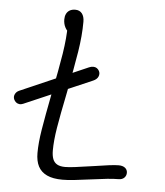

<svg xmlns="http://www.w3.org/2000/svg" viewBox="-53 -789 727 847"><g transform="rotate(5 310.0 -366.0)"><path d="M12 -325Q7.5 -336.5 12.8 -347.5Q18 -358.5 30 -364L328.5 -494Q339 -498.5 347.8 -498.2Q356.5 -498 363 -493.8Q369.5 -489.5 373.5 -482Q379.5 -470 374 -457.2Q368.5 -444.5 352 -437.5L53 -308.5Q44 -304.5 35.8 -305.8Q27.5 -307 21.5 -312Q15.5 -317 12 -325ZM135 -98Q135 -143 144.8 -202.5Q154.5 -262 174.5 -364.5Q196.5 -473.5 207.8 -544.2Q219 -615 219 -671.5L230.5 -638Q219 -643 210.2 -659Q201.5 -675 201.5 -695.5Q201.5 -709 206.5 -719.5Q211.5 -730 221.5 -736Q231.5 -742 246.5 -742Q265.5 -742 276 -728.8Q286.5 -715.5 286.5 -692Q286.5 -631 275 -559Q263.5 -487 240.5 -371.5Q220.5 -274 211 -216Q201.5 -158 201.5 -115Q201.5 -92 207.2 -77Q213 -62 226.2 -54.5Q239.5 -47 261.5 -47Q279.5 -47 305.8 -50.5Q332 -54 384.5 -61.5Q426 -68 453.5 -71.5Q481 -75 496.5 -75Q515 -75 525.2 -66.8Q535.5 -58.5 535.5 -45Q535.5 -32 526.5 -23Q517.5 -14 501 -14Q478.5 -14 450.5 -11Q422.5 -8 377.5 -2Q333.5 4 305.2 7Q277 10 255 10Q212.5 10 186 -2.5Q159.5 -15 147.2 -38.8Q135 -62.5 135 -98Z"/></g></svg>

Font: Monaspace Radon Var
Style: Regular
Weight: 400
Designer: Riley Cran and the Lettermatic Team
Version: Version 1.000 (Monaspace Radon Var)